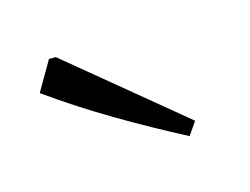

<svg xmlns="http://www.w3.org/2000/svg" viewBox="-40 -774 352 270"><g transform="rotate(-15 136.0 -639.0)"><path d="M209 -561Q161 -586 113.5 -614Q66 -642 21 -674L46 -717H56L222 -580Z"/></g></svg>

Font: Piazzolla SC Light
Style: Regular
Weight: 300
Designer: Juan Pablo del Peral
Foundry: Huerta Tipografica
Version: Version 1.330